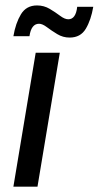

<svg xmlns="http://www.w3.org/2000/svg" viewBox="-20 -697 368 717"><path d="M30 0 113.3 -500H203.3L120 0ZM30 -561.7Q38.3 -610.8 58.3 -643.8Q78.3 -676.7 118.3 -676.7Q144.2 -676.7 165.8 -663.8Q187.5 -650.8 204.6 -637.9Q221.7 -625 235 -625Q263.3 -625 268.3 -671.7H328.3Q320 -622.5 300.4 -589.6Q280.8 -556.7 240 -556.7Q215 -556.7 193.8 -569.6Q172.5 -582.5 155.4 -595.4Q138.3 -608.3 125.8 -608.3Q96.7 -608.3 90 -561.7Z"/></svg>

Font: Familjen Grotesk GF
Style: Italic
Weight: 400
Designer: Anders Wikstroem, Jonas Baeckman, Matilda Gysing, Kristian Moeller
Foundry: Familjen STHML AB
Version: Version 2.000; Beta; Release 4; Build 6